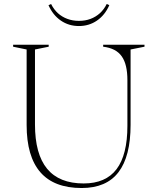

<svg xmlns="http://www.w3.org/2000/svg" viewBox="-20 -933 779 966"><path d="M391 13Q252 13 183 -66.5Q114 -146 114 -304V-684L46 -698V-708H225V-698L156 -684V-307Q156 -158 217 -84Q278 -10 401 -10Q512 -10 566.5 -82Q621 -154 621 -300V-530Q621 -569 614 -599Q607 -629 592.5 -649.5Q578 -670 555 -682Q532 -694 499 -698V-708H707V-698L637 -684V-305Q637 -146 576 -66.5Q515 13 391 13ZM377 -802Q326 -802 286 -829.5Q246 -857 224 -907L237 -913Q251 -885 271.5 -866.5Q292 -848 319 -838Q346 -828 377 -828Q409 -828 435.5 -838Q462 -848 482.5 -866.5Q503 -885 517 -913L530 -907Q508 -857 468 -829.5Q428 -802 377 -802Z"/></svg>

Font: Kalnia ExtraLight
Style: Regular
Weight: 250
Designer: Frida Medrano
Foundry: Frida Medrano
Version: Version 1.105